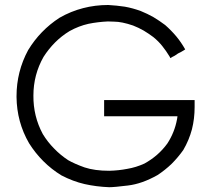

<svg xmlns="http://www.w3.org/2000/svg" viewBox="-20 -739 853 777"><path d="M698.2 -268.6Q664.1 -268.6 629.9 -268.6Q596.7 -268.6 562.5 -268.6Q539.1 -268.6 515.6 -268.6Q492.2 -268.6 468.8 -268.6Q452.1 -268.6 435.5 -268.6Q418.9 -268.6 401.4 -268.6Q401.4 -270.5 401.4 -272.5Q401.4 -274.4 401.4 -276.4Q401.4 -281.2 401.4 -287.1Q401.4 -293 401.4 -298.8Q401.4 -302.7 401.4 -306.6Q401.4 -310.5 401.4 -314.5Q401.4 -319.3 401.4 -324.2Q401.4 -329.1 401.4 -334Q403.3 -334 405.3 -334Q407.2 -334 409.2 -334Q449.2 -334 489.3 -334Q529.3 -334 569.3 -334Q596.7 -334 624 -334Q651.4 -334 678.7 -334Q701.2 -334 722.7 -334Q745.1 -334 767.6 -334Q767.6 -332 767.6 -330.1Q767.6 -328.1 767.6 -326.2Q767.6 -325.2 767.6 -324.2Q767.6 -323.2 767.6 -322.3Q767.6 -320.3 767.6 -318.4Q767.6 -315.4 767.6 -313.5Q767.6 -311.5 767.6 -309.6Q767.6 -307.6 767.6 -305.7Q767.6 -258.8 756.8 -215.8Q745.1 -171.9 721.7 -131.8Q700.2 -101.6 674.8 -76.2Q648.4 -50.8 617.2 -30.3Q554.7 4.9 498 11.7Q442.4 18.6 421.9 18.6Q370.1 16.6 322.3 5.9Q275.4 -4.9 228.5 -29.3Q188.5 -53.7 155.3 -86.9Q123 -119.1 97.7 -159.2Q47.9 -245.1 46.9 -346.7Q46.9 -348.6 46.9 -349.6Q46.9 -449.2 93.8 -536.1Q118.2 -576.2 149.4 -608.4Q181.6 -641.6 220.7 -667Q266.6 -693.4 316.4 -706.1Q365.2 -718.8 418 -718.8Q453.1 -716.8 485.4 -711.9Q517.6 -706.1 549.8 -694.3Q576.2 -683.6 600.6 -669.9Q625 -655.3 648.4 -637.7Q672.9 -616.2 693.4 -591.8Q712.9 -568.4 729.5 -539.1Q727.5 -538.1 726.6 -537.1Q724.6 -536.1 723.6 -535.2Q717.8 -532.2 711.9 -528.3Q706.1 -525.4 700.2 -522.5Q696.3 -519.5 693.4 -517.6Q689.5 -515.6 685.5 -512.7Q681.6 -510.7 677.7 -508.8Q673.8 -505.9 668.9 -503.9Q668.9 -504.9 668 -506.8Q667 -508.8 666 -510.7Q652.3 -533.2 636.7 -552.7Q621.1 -572.3 600.6 -588.9Q581.1 -603.5 561.5 -615.2Q541 -627 518.6 -635.7Q472.7 -651.4 441.4 -651.4Q410.2 -652.3 418 -652.3Q376 -650.4 337.9 -642.6Q298.8 -633.8 261.7 -613.3Q229.5 -593.8 203.1 -567.4Q176.8 -541 156.2 -508.8Q115.2 -436.5 115.2 -352.5Q114.3 -268.6 153.3 -196.3Q172.9 -164.1 199.2 -137.7Q224.6 -111.3 255.9 -90.8Q281.2 -76.2 322.3 -61.5Q363.3 -47.9 421.9 -47.9Q460 -48.8 495.1 -55.7Q530.3 -61.5 564.5 -77.1Q592.8 -92.8 615.2 -112.3Q638.7 -132.8 657.2 -158.2Q671.9 -180.7 681.6 -205.1Q691.4 -229.5 696.3 -255.9Q696.3 -258.8 697.3 -261.7Q697.3 -265.6 698.2 -268.6Z"/></svg>

Font: LeFont
Style: Light
Weight: 300
Designer: Leryon MEDIA
Version: Version 1.0